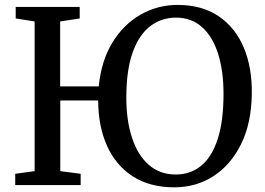

<svg xmlns="http://www.w3.org/2000/svg" viewBox="-20 -772 1106 801"><path d="M707.5 9.5Q605.5 9.5 534.8 -35.8Q464 -81 427 -162.5Q390 -244 389.5 -353H231.5V-58L316.5 -47V0H43.5V-47L124.5 -58V-682.5L45.5 -695V-743H312.5V-695L231 -682.5V-411.5H392Q402.5 -519 449.2 -595Q496 -671 567 -711.2Q638 -751.5 721 -751.5Q822 -751.5 891.8 -704.5Q961.5 -657.5 996.8 -574Q1032 -490.5 1030.5 -380.5Q1029 -258.5 986 -171.2Q943 -84 870.5 -37.2Q798 9.5 707.5 9.5ZM713 -44Q775 -44 819.8 -81Q864.5 -118 888.5 -192.8Q912.5 -267.5 912.5 -380.5Q912.5 -476 889.8 -547.8Q867 -619.5 822.8 -659Q778.5 -698.5 714.5 -698.5Q654 -698.5 607.2 -663.2Q560.5 -628 533.8 -554.2Q507 -480.5 507 -364.5Q507 -269.5 530.8 -197.2Q554.5 -125 600.5 -84.5Q646.5 -44 713 -44Z"/></svg>

Font: Merriweather 28pt
Style: Regular
Weight: 400
Version: Version 2.100